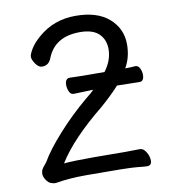

<svg xmlns="http://www.w3.org/2000/svg" viewBox="-82 -789 764 868"><g transform="rotate(-10 300.0 -354.5)"><path d="M104 10Q78 10 64.5 -8Q51 -26 51 -40Q51 -54 56.5 -63Q62 -72 68 -78.5Q74 -85 78 -91Q107 -142 169.5 -211.5Q232 -281 306 -343Q333 -364 344 -376L254 -373Q240 -373 233.5 -388Q227 -403 227 -418Q227 -448 249 -448Q285 -446 408 -446Q444 -494 444 -545Q444 -589 416 -616Q388 -643 329 -643Q213 -643 177 -549Q165 -519 135 -519Q119 -519 105.5 -538.5Q92 -558 92 -571Q92 -583 106.5 -607Q121 -631 150 -656Q222 -719 322 -719Q422 -719 476 -671.5Q530 -624 530 -552Q530 -492 503 -446Q527 -446 550 -448Q563 -448 570 -433.5Q577 -419 577 -404Q577 -374 556 -374L453 -376Q417 -336 366 -292Q219 -173 156 -71Q195 -75 294 -75L440 -74L505 -75Q521 -75 533 -55Q545 -35 545 -16Q545 7 524 7Q514 7 476.5 3Q439 -1 245 -1Q165 -1 104 10Z"/></g></svg>

Font: LXGW WenKai TC
Style: Bold
Weight: 700
Designer: LXGW / Fontworks Inc.
Foundry: LXGW / Fontworks Inc.
Version: Version 1.330;April 28, 2024